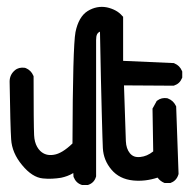

<svg xmlns="http://www.w3.org/2000/svg" viewBox="-20 -528 547 555"><path d="M215.8 6.3Q199.7 1 192.9 -16.1L192.4 -17.6V-18.6L191.9 -27.8Q183.1 -22.5 174.3 -19.3Q165.5 -16.1 156.7 -14.2Q144.5 -12.2 131.3 -11.5Q118.2 -10.7 104 -12.2Q73.2 -15.1 43.9 -50.8Q14.6 -85.9 12.2 -125.5Q9.8 -161.6 7.8 -292Q7.8 -312 22.9 -324.7Q34.2 -334.5 52.2 -332L53.2 -331.5L54.7 -331.1Q69.8 -324.7 76.2 -309.6L77.1 -307.6V-305.7Q77.1 -169.9 78.6 -137.2Q79.1 -127 81.3 -118.7Q83.5 -110.4 87.2 -103.8Q90.8 -97.2 96.2 -91.8Q111.8 -76.7 135.3 -80.6Q159.2 -84 189.5 -113.3Q190.4 -394 198.2 -435.1Q202.6 -457 211.4 -472.4Q220.2 -487.8 233.4 -496.1Q259.8 -512.2 288.6 -506.8Q302.2 -503.9 313.7 -497.8Q325.2 -491.7 333.5 -481.9L335.9 -479.5V-475.6V-352.1L481 -345.7H482.4L484.4 -344.7Q499.5 -338.4 505.9 -323.2L506.8 -321.3V-319.8V-319.3V-305.7V-303.7L505.9 -301.8Q499.5 -286.1 483.4 -280.8L481.9 -280.3H480.5L338.4 -281.2Q342.8 -144 343.8 -120.1Q344.7 -98.1 355.5 -85Q360.8 -78.6 367.9 -75.9Q375 -73.2 385.3 -74.2Q395.5 -75.2 404.5 -79.1Q413.6 -83 422.9 -90.3L420.9 -211.9V-214.4L422.4 -216.8L432.1 -234.4L432.6 -235.8L434.6 -237.3Q446.8 -246.6 463.4 -244.1L464.4 -243.7L465.8 -243.2Q481 -237.3 488.3 -222.2L489.3 -220.2V-218.3L496.1 -26.9V-24.9L495.6 -23.4Q493.2 -15.1 487.8 -9Q482.4 -2.9 474.6 0L472.7 1H470.7H458H456.1L454.6 0.5Q442.9 -4.4 435.5 -14.6Q399.9 -2.9 365.2 -6.3Q325.2 -10.3 302.2 -37.6Q279.3 -64.5 277.3 -99.6Q276.9 -107.4 276.1 -132.6Q275.4 -157.7 274.2 -200Q272.9 -242.2 271.7 -301.5Q270.5 -360.8 269 -436.5Q263.2 -434.1 260.5 -428.7Q257.8 -423.3 257.8 -412.1V-19.5V-18.1L257.3 -16.6Q254.9 -8.3 249.3 -2.4Q243.7 3.4 235.4 6.3L233.9 6.8H232.4H218.8H217.3Z"/></svg>

Font: NaikaiFont
Style: Bold
Weight: 700
Version: Version 1.89